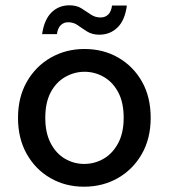

<svg xmlns="http://www.w3.org/2000/svg" viewBox="-20 -693 637 725"><path d="M297 12Q227 12 170.5 -20.5Q114 -53 81 -111.5Q48 -170 48 -248Q48 -326 81.5 -384.5Q115 -443 172 -475.5Q229 -508 299 -508Q370 -508 426.5 -475.5Q483 -443 516 -385Q549 -327 549 -248Q549 -170 515.5 -111.5Q482 -53 425 -20.5Q368 12 297 12ZM298 -74Q337 -74 371 -93.5Q405 -113 426 -152Q447 -191 447 -248Q447 -306 426.5 -344.5Q406 -383 372 -402.5Q338 -422 299 -422Q261 -422 226.5 -402.5Q192 -383 171.5 -344.5Q151 -306 151 -248Q151 -191 171.5 -152Q192 -113 225.5 -93.5Q259 -74 298 -74ZM355 -562Q328 -562 309 -574Q290 -586 274 -597.5Q258 -609 237 -609Q221 -609 209.5 -598Q198 -587 195 -564H139Q147 -619 174.5 -646Q202 -673 242 -673Q269 -673 287.5 -661.5Q306 -650 322.5 -638.5Q339 -627 360 -627Q377 -627 388.5 -638Q400 -649 403 -672H459Q452 -617 424 -589.5Q396 -562 355 -562Z"/></svg>

Font: DM Sans 24pt Medium
Style: Regular
Weight: 500
Designer: Colophon Foundry, Jonny Pinhorn
Foundry: Colophon Foundry
Version: Version 4.004;gftools[0.9.30]